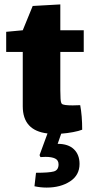

<svg xmlns="http://www.w3.org/2000/svg" viewBox="-20 -597 409 869"><path d="M253 -189Q253 -171 254 -151.5Q255 -132 260 -127Q267 -120 309 -120L343 -121Q352 -73 352 -10Q337 -4 310.5 1Q284 6 257 8L241 54Q289 54 314.5 78.5Q340 103 340 145Q340 196 297 224Q254 252 191 252Q163 252 136 246L143 185Q202 185 223.5 179Q245 173 245 147Q245 128 229.5 120.5Q214 113 186 113L163 114L159 105L195 7Q83 -6 83 -116V-362H8V-453L83 -460L128 -570L253 -577V-460H359V-362H253Z"/></svg>

Font: Lalezar
Style: Regular
Weight: 400
Designer: Borna Izadpanah
Foundry: Borna Izadpanah
Version: Version 1.003